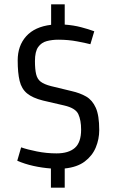

<svg xmlns="http://www.w3.org/2000/svg" viewBox="-20 -770 540 890"><path d="M216 100V11Q175 8 134.5 -1Q94 -10 60 -25L78 -87Q106 -77 151 -68Q196 -59 242 -59Q298 -59 327 -84.5Q356 -110 356 -169Q356 -213 343 -241Q330 -269 278 -281L179 -304Q131 -316 105.5 -337Q80 -358 71 -395Q62 -432 62 -490Q62 -558 101.5 -602Q141 -646 217 -655V-750H280V-656Q321 -653 355.5 -644Q390 -635 417 -625L399 -565Q380 -570 338.5 -578Q297 -586 250 -586Q222 -586 197 -579.5Q172 -573 157 -552Q142 -531 142 -487Q142 -449 147.5 -426Q153 -403 169 -391Q185 -379 216 -371L311 -348Q351 -339 379.5 -322.5Q408 -306 424 -270.5Q440 -235 440 -167Q440 -125 424 -86.5Q408 -48 373 -21.5Q338 5 280 11V100Z"/></svg>

Font: Strait
Style: Regular
Weight: 400
Designer: Eduardo Rodriguez Tunni
Foundry: Eduardo Rodriguez Tunni
Version: Version 1.002; ttfautohint (v1.8.4.7-5d5b);gftools[0.9.23]